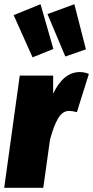

<svg xmlns="http://www.w3.org/2000/svg" viewBox="-32 -894 443 914"><path d="M391 -542 334 -360Q312 -366 297 -366Q265 -366 244 -329.5Q223 -293 206 -229L174 0H-12L62 -534H221V-448Q270 -551 348 -551Q370 -551 391 -542ZM161 -874 222 -661 123 -621 33 -822ZM322 -874 377 -659 279 -625 194 -827Z"/></svg>

Font: Fira Sans Extra Condensed Black
Style: Italic
Weight: 900
Width: 3
Italic angle: -8°
Designer: Carrois Corporate & Edenspiekermann AG
Foundry: Carrois Corporate GbR & Edenspiekermann AG
Version: Version 4.203